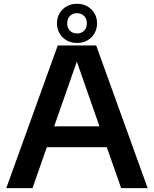

<svg xmlns="http://www.w3.org/2000/svg" viewBox="-20 -976 798 996"><path d="M608.5 0 534 -212.5H223L148.5 0H12.5L279.5 -740H479L746 0ZM261 -320.5H496L378.5 -656.5ZM275.5 -855Q275.5 -884 289 -907Q302.5 -930 326.2 -943.2Q350 -956.5 379.5 -956.5Q409 -956.5 432.8 -943.2Q456.5 -930 470 -907Q483.5 -884 483.5 -855Q483.5 -826 470 -802.8Q456.5 -779.5 432.8 -766.2Q409 -753 379.5 -753Q350 -753 326.2 -766.2Q302.5 -779.5 289 -802.8Q275.5 -826 275.5 -855ZM430.5 -855Q430.5 -879 416.2 -893.2Q402 -907.5 379.5 -907.5Q357 -907.5 342.8 -893.2Q328.5 -879 328.5 -855Q328.5 -831 342.5 -816.8Q356.5 -802.5 379.5 -802.5Q402.5 -802.5 416.5 -816.8Q430.5 -831 430.5 -855Z"/></svg>

Font: Encode Sans Semi Expanded SmBd
Style: Regular
Weight: 600
Width: 6
Designer: Multiple Designers
Foundry: Impallari Type
Version: Version 2.000